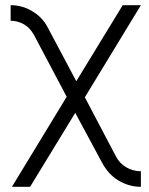

<svg xmlns="http://www.w3.org/2000/svg" viewBox="-20 -520 574 740"><path d="M21 -500V-440Q48 -440 73 -426Q85 -419 94 -409Q103 -399 110 -387L237 -147L26 200H96L270 -85L375 110Q386 130 401.5 147Q417 164 437 176Q478 200 523 200V140Q493 140 467 125Q440 109 427 83L307 -145L523 -500H453L274 -207L163 -416Q143 -454 104 -477Q66 -500 21 -500Z"/></svg>

Font: Unageo Variable
Style: Regular
Weight: 300
Designer: Richard Sepsi
Foundry: Richard Sepsi
Version: Version 2.200